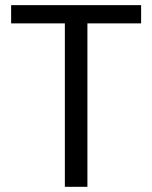

<svg xmlns="http://www.w3.org/2000/svg" viewBox="-20 -720 587 740"><path d="M22.9 -700.2H523.9V-629.9H316.9V0H230V-629.9H22.9Z"/></svg>

Font: Post Grotesk Regular
Style: Regular
Weight: 500
Version: 0.900; ttfautohint (v0.96) -l 8 -r 50 -G 200 -x 14 -w "gGD" 